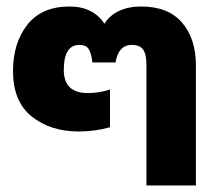

<svg xmlns="http://www.w3.org/2000/svg" viewBox="-20 -570 674 590"><path d="M430 -372Q430 -403 420 -417.5Q410 -432 385 -432Q344 -432 335 -378H264Q261 -405 253 -418.5Q245 -432 224 -432Q176 -432 176 -355Q176 -284 250 -284Q285 -284 318 -295V-179Q272 -166 222 -166Q135 -166 77.5 -212Q20 -258 20 -351Q20 -438 64 -494Q108 -550 194 -550Q231 -550 258 -536Q285 -522 301 -497Q317 -523 346 -536.5Q375 -550 414 -550Q497 -550 539.5 -500.5Q582 -451 582 -369V0H430Z"/></svg>

Font: Prompt SemiBold
Style: Regular
Weight: 600
Designer: Katatrad Team
Foundry: CadsonDemak
Version: Version 1.000